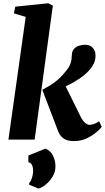

<svg xmlns="http://www.w3.org/2000/svg" viewBox="-20 -836 630 1150"><path d="M30.5 0 134 -735 63 -756 71.5 -796 269.5 -816.5 296.5 -802.5 187.5 0ZM424 9Q381.5 9 360 -7Q338.5 -23 328.5 -49L233.5 -298Q258.5 -311.5 281.8 -325.5Q305 -339.5 330 -361.8Q355 -384 384 -421.5Q410 -456 410 -502.5Q410 -528.5 423 -542.8Q436 -557 454.5 -562.5Q473 -568 489 -568Q520 -568 536 -549.2Q552 -530.5 552 -505.5Q552.5 -479 543.8 -459.8Q535 -440.5 524.5 -427Q497 -392 455.5 -364.8Q414 -337.5 373.5 -318.5L465 -133Q477 -110.5 491 -99.2Q505 -88 517 -88Q526 -88 542.8 -93.5Q559.5 -99 573.5 -110L589.5 -76Q580.5 -64 556.8 -43.8Q533 -23.5 499 -7.2Q465 9 424 9ZM154.5 270.5 155.5 258.5Q164 253 171.8 228Q179.5 203 178 178.5Q177.5 163.5 171 150.8Q164.5 138 150 136V95.5L252.5 54Q284.5 68 298.2 97.8Q312 127.5 312 160.5Q312.5 193.5 295 222Q277.5 250.5 253.8 269.5Q230 288.5 211 293.5Z"/></svg>

Font: Merriweather Black
Style: Italic
Weight: 900
Italic angle: -7.8°
Designer: Eben Sorkin
Foundry: Eben Sorkin
Version: Version 2.200;gftools[0.9.31]